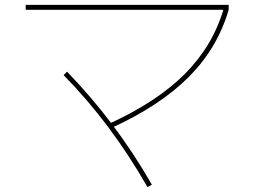

<svg xmlns="http://www.w3.org/2000/svg" viewBox="-20 -725 1040 785"><path d="M426 -219Q623 -309 737 -424Q851 -539 895 -691L915 -685Q869 -528 752 -410.5Q635 -293 434 -201ZM583 40Q508 -91 423 -204.5Q338 -318 240 -418L254 -432Q352 -331 438.5 -216.5Q525 -102 601 30ZM85 -685V-705H915V-685Z"/></svg>

Font: M PLUS 1 Code Thin
Style: Regular
Weight: 250
Designer: Coji Morishita
Foundry: UNDERFOREST DESIGN
Version: Version 1.002